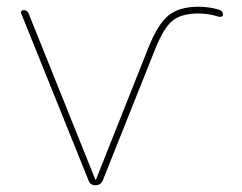

<svg xmlns="http://www.w3.org/2000/svg" viewBox="-20 -550 717 570"><path d="M243 -14 43 -510Q41 -514 43.5 -517Q46 -520 50 -520Q61 -520 65 -510L263 -17Q263 -16 264 -16Q265 -16 265 -17L420 -407Q448 -478 480 -504Q512 -530 569 -530Q601 -530 631 -521Q642 -517 642 -507Q642 -503 638 -501Q634 -499 631 -500Q599 -510 569 -510Q518 -510 491.5 -488Q465 -466 439 -400L285 -14Q279 0 263.5 0Q248 0 243 -14Z"/></svg>

Font: Rounded Mplus 1c Thin
Style: Regular
Weight: 250
Version: Version 1.059.20150529